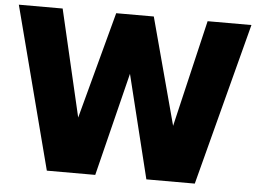

<svg xmlns="http://www.w3.org/2000/svg" viewBox="-72 -817 1180 884"><g transform="rotate(5 517.5 -375.0)"><path d="M852.5 -750H1055L858.8 0H635L517.5 -477.5L398.8 0H175L-20 -750H182.5L297.5 -256.2L430 -750H585H603.8L736.2 -256.2Z"/></g></svg>

Font: Now Black
Style: Regular
Weight: 900
Designer: Alfredo Marco Pradil
Foundry: Alfredo Marco Pradil
Version: Version 1.002;PS 001.002;hotconv 1.0.88;makeotf.lib2.5.64775